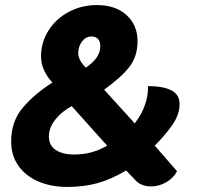

<svg xmlns="http://www.w3.org/2000/svg" viewBox="-20 -729 790 758"><path d="M24 -170Q24 -250 70.5 -304.5Q117 -359 187 -403Q142 -452 142 -506Q142 -562 171.5 -608.5Q201 -655 251.5 -682Q302 -709 363 -709Q436 -709 479.5 -669.5Q523 -630 523 -566Q523 -506 490.5 -464.5Q458 -423 391 -375L512 -242Q540 -278 553 -317Q566 -356 564 -389Q625 -389 657 -372Q689 -355 689 -318Q689 -277 660.5 -236Q632 -195 591 -154L679 -53Q664 -25 635.5 -9Q607 7 577 7Q538 7 515 -17L478 -56Q419 -21 365 -6Q311 9 245 9Q181 9 130.5 -13Q80 -35 52 -75.5Q24 -116 24 -170ZM376 -547Q376 -565 367 -575Q358 -585 341 -585Q319 -585 304 -565.5Q289 -546 289 -519Q289 -491 319 -462Q376 -500 376 -547ZM403 -154 263 -310Q224 -289 198.5 -257Q173 -225 173 -190Q173 -155 200 -137Q227 -119 273 -119Q344 -119 403 -154Z"/></svg>

Font: K2D ExtraBold
Style: Italic
Weight: 800
Italic angle: -10°
Designer: Katatrad Aksorn Co.,Ltd.
Foundry: Cadson Demak Co.,Ltd.
Version: Version 1.000; ttfautohint (v1.6)